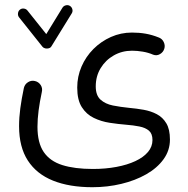

<svg xmlns="http://www.w3.org/2000/svg" viewBox="-20 -498 750 766"><path d="M259.2 -474.3Q251.7 -479 242.8 -476.8Q233.9 -474.7 229.2 -467.3L164.6 -362L89.8 -455.7Q84.5 -462.6 75.3 -463.8Q66.1 -465 59.4 -459.4Q52.8 -454.2 51.8 -444.9Q50.7 -435.5 56 -428.9L149.7 -311.2Q153.4 -306.7 160.5 -305Q167.5 -303.3 174.7 -305.4Q181.8 -307.4 185.1 -313.1L266.2 -444.6Q270.9 -452.1 268.7 -460.9Q266.5 -469.6 259.2 -474.3ZM56.1 5.4Q56.1 88.5 91 142.4Q126 196.4 191.5 222.6Q257 248.9 348.6 248.9Q408.8 248.9 464.3 235.5Q519.8 222.2 563.5 197.3Q607.2 172.4 632.6 137.2Q658 102.1 658 58.7Q658 17.9 643.6 -6Q629.3 -30 605.7 -42.4Q582.2 -54.8 553.3 -60Q524.4 -65.1 495.1 -67.7Q460.9 -71.1 430.5 -77.1Q400.2 -83.2 381.1 -100.4Q362 -117.6 362 -153.3Q362 -194 381.6 -226.2Q401.2 -258.4 434.1 -277Q466.9 -295.7 506.8 -295.7Q527.4 -295.7 549.8 -291.9Q572.1 -288.1 591.1 -279.8Q605.2 -274.6 618 -282Q630.9 -289.4 635.3 -303Q639.8 -316.7 633.1 -330.5Q626.4 -344.2 612.2 -348.9Q586.7 -359.1 561.1 -363.6Q535.5 -368.1 506.5 -368.1Q462.2 -368.1 422.6 -350.5Q383.1 -332.9 352.7 -302.5Q322.3 -272 305.2 -232.3Q288.1 -192.7 288.1 -148.6Q288.1 -99.2 306.4 -70.5Q324.7 -41.8 354.2 -27.6Q383.6 -13.3 417.7 -8.1Q451.8 -2.9 483.2 -0.4Q512.3 1.8 536.1 6.6Q560 11.3 574.2 23.3Q588.3 35.4 588.3 60.7Q588.3 87.1 570.3 108.4Q552.4 129.6 520.1 144.7Q487.9 159.8 444.5 167.9Q401.2 176.1 350.3 176.1Q277.9 176.1 228.6 160.6Q179.4 145.1 154.4 108.4Q129.5 71.7 129.5 8Q129.5 -22.9 134 -57.2Q138.5 -91.5 146.9 -131Q150.6 -146.2 142.2 -158.9Q133.7 -171.6 119.1 -174.8Q104.7 -178.2 91.9 -170.2Q79 -162.2 75.3 -147.3Q65.9 -102.8 61 -66Q56.1 -29.3 56.1 5.4Z"/></svg>

Font: Mikhak VF
Style: Regular
Weight: 100
Designer: Amin Abedi
Version: Version 3.001